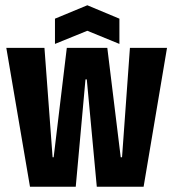

<svg xmlns="http://www.w3.org/2000/svg" viewBox="-20 -710 659 730"><path d="M94 0 4 -528H149L180 -112H184L234 -528H388L439 -112H444L474 -528H615L526 0H348L310 -408H305L268 0ZM189 -543V-639L312 -690L434 -639V-543L312 -593Z"/></svg>

Font: Bricolage Grotesque 96pt Condensed Bricolage Grotesque 48pt Condensed Regular
Style: Bold
Weight: 700
Width: 3
Designer: Mathieu Triay
Foundry: Atelier Triay
Version: Version 1.001; ttfautohint (v1.8.4.7-5d5b);gftools[0.9.33.de